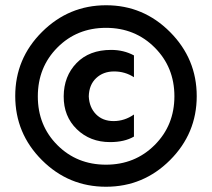

<svg xmlns="http://www.w3.org/2000/svg" viewBox="-20 -703 807 731"><path d="M383.5 -597Q273 -597 198.5 -522Q124 -447 124 -336Q124 -225 198.5 -150.5Q273 -76 383.5 -76Q494 -76 569 -151Q644 -226 644 -336.5Q644 -447 569 -522Q494 -597 383.5 -597ZM627.5 -581Q729 -479 729 -337Q729 -195 627.5 -93.5Q526 8 383.5 8Q241 8 139.5 -93.5Q38 -195 38 -337.5Q38 -480 140 -581.5Q242 -683 384 -683Q526 -683 627.5 -581ZM399 -162Q323 -162 272.5 -211Q222 -260 222.5 -336.5Q223 -413 271.5 -463Q320 -513 403 -513Q451 -513 490 -492V-409Q456 -431 414.5 -431Q373 -431 346 -405.5Q319 -380 318 -336Q320 -294 345.5 -268Q371 -242 412.5 -242Q454 -242 490 -267V-183Q454 -162 399 -162Z"/></svg>

Font: Hind Jalandhar SemiBold
Style: Regular
Weight: 600
Designer: Namrata Goyal
Foundry: Indian Type Foundry
Version: Version 0.702;PS 1.0;hotconv 1.0.81;makeotf.lib2.5.63406